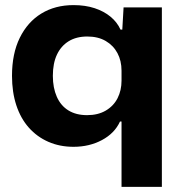

<svg xmlns="http://www.w3.org/2000/svg" viewBox="-20 -565 710 752"><path d="M456 167V-89H450Q429 -43 379.5 -16.5Q330 10 268 10Q214 10 169.5 -9.5Q125 -29 93 -65Q61 -101 44 -152.5Q27 -204 27 -268Q27 -355 57.5 -417Q88 -479 142 -512Q196 -545 268 -545Q314 -545 350.5 -533Q387 -521 413 -499.5Q439 -478 452 -449H459L464 -536H614V167ZM321 -114Q364 -114 394.5 -132Q425 -150 440.5 -180.5Q456 -211 456 -249V-288Q456 -327 440 -357Q424 -387 394 -404.5Q364 -422 322 -422Q279 -422 249 -403.5Q219 -385 203 -351Q187 -317 187 -268Q187 -221 202.5 -186Q218 -151 248 -132.5Q278 -114 321 -114Z"/></svg>

Font: Mona Sans SemiExpanded
Style: Bold
Weight: 700
Width: 6
Designer: Deni Anggara
Foundry: GitHub
Version: Version 2.000